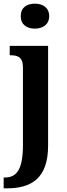

<svg xmlns="http://www.w3.org/2000/svg" viewBox="-36 -786 363 1046"><path d="M154 -630C195 -630 232 -651 232 -698C232 -746 195 -766 154 -766C111 -766 77 -746 77 -698C77 -651 111 -630 154 -630ZM-16 240H2C133 240 226 187 226 8V-536H17V-485H21C59 -485 89 -476 89 -419V2C89 140 54 181 -10 181H-16Z"/></svg>

Font: Noto Serif Ethiopic Condensed
Style: Bold
Weight: 700
Width: 3
Designer: Monotype Design Team
Foundry: Monotype Imaging Inc.
Version: Version 2.102